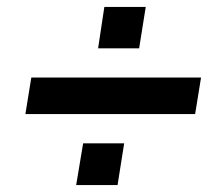

<svg xmlns="http://www.w3.org/2000/svg" viewBox="-20 -562 640 552"><path d="M53 -234 70 -339H558L541 -234ZM199 -30 219 -150H337L318 -30ZM262 -423 280 -542H399L380 -423Z"/></svg>

Font: Nunito Sans 7pt ExtraBold
Style: Italic
Weight: 800
Italic angle: -9°
Designer: Vernon Adams
Foundry: Vernon Adams
Version: Version 3.101;gftools[0.9.27]